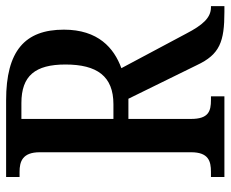

<svg xmlns="http://www.w3.org/2000/svg" viewBox="-83 -671 754 628"><g transform="rotate(-90 294.0 -357.0)"><path d="M29 0H293V-44H281C244 -44 219 -52 219 -109V-314H285L395 -90C430 -15 472 0 569 0H588V-44H584C550 -44 526 -71 498 -125L385 -337C451 -361 511 -413 511 -525C511 -653 441 -714 280 -714H29V-670H46C79 -670 110 -661 110 -604V-109C110 -52 81 -44 46 -44H29ZM267 -363H219V-664H271C360 -664 397 -619 397 -520C397 -417 359 -363 267 -363Z"/></g></svg>

Font: Noto Serif Sinhala Condensed Medium
Style: Regular
Weight: 500
Width: 3
Designer: Jelle Bosma - Monotype Design Team
Foundry: Monotype Imaging Inc.
Version: Version 2.007